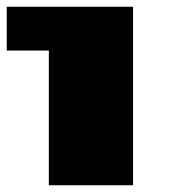

<svg xmlns="http://www.w3.org/2000/svg" viewBox="-20 -550 505 570"><path d="M0 -400V-530H375V0H125V-400Z"/></svg>

Font: Stalin One
Style: Regular
Weight: 400
Designer: Jovanny Lemonad
Foundry: Alexey Maslov, Jovanny Lemonad
Version: Version 3.002; ttfautohint (v0.91) -l 8 -r 50 -G 200 -x 0 -w